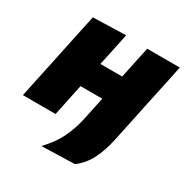

<svg xmlns="http://www.w3.org/2000/svg" viewBox="-163 -637 910 939"><g transform="rotate(30 291.5 -168.0)"><path d="M-7 0Q4 -52.5 14.5 -102Q25 -151.5 38.5 -214.5L49 -264.5Q60 -317 68.5 -357.2Q77 -397.5 84.2 -431.5Q91.5 -465.5 99 -500.5L284 -506Q275 -462 266 -419.5Q257 -377 245 -321.5H368Q379.5 -376 388.2 -417Q397 -458 406 -500.5H590Q583 -465.5 575.8 -431.5Q568.5 -397.5 560 -357.2Q551.5 -317 540 -264.5Q530.5 -218 523.2 -183.8Q516 -149.5 509 -116.5Q502 -83.5 493 -41Q478 30.5 452 81.5Q426 132.5 382 165L195.5 170.5Q243 122 270.5 67Q298 12 312.5 -57.5L338 -179H215Q204.5 -129 195.8 -87Q187 -45 177.5 0Z"/></g></svg>

Font: Commissioner ExtraBold
Style: Italic
Weight: 800
Italic angle: -12°
Designer: Kostas Bartsokas
Foundry: Kostas Bartsokas
Version: Version 1.000; ttfautohint (v1.8.3)